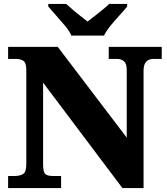

<svg xmlns="http://www.w3.org/2000/svg" viewBox="-20 -951 846 971"><path d="M21 0V-61H54Q81 -61 97 -71Q113 -81 113 -121V-597Q113 -634 98 -643.5Q83 -653 63 -653H21V-714H272L621 -255V-597Q621 -629 607 -641Q593 -653 573 -653H530V-714H798V-653H755Q733 -653 719.5 -639Q706 -625 706 -593V0H599L198 -533V-121Q198 -81 209 -71Q220 -61 246 -61H289V0ZM341 -771Q331 -794 309 -820.5Q287 -847 263.5 -873Q240 -899 224 -918V-931H315Q326 -921 345.5 -904Q365 -887 386.5 -870.5Q408 -854 423 -842Q438 -854 459.5 -870.5Q481 -887 501.5 -904Q522 -921 532 -931H623V-918Q608 -899 584 -873Q560 -847 538.5 -820.5Q517 -794 506 -771Z"/></svg>

Font: Noto Serif Sinhala Black
Style: Regular
Weight: 900
Designer: Jelle Bosma - Monotype Design Team
Foundry: Monotype Imaging Inc.
Version: Version 2.007; ttfautohint (v1.8.4.7-5d5b)